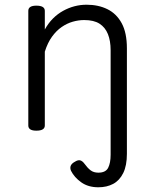

<svg xmlns="http://www.w3.org/2000/svg" viewBox="-20 -539 653 814"><path d="M518 113Q518 163 502.5 194.5Q487 226 460 240.5Q433 255 397 255Q354 255 324.5 234Q295 213 281 185Q276 173 280 163.5Q284 154 297 147Q311 138 320.5 141Q330 144 338 155Q351 173 364 183Q377 193 397 193Q428 193 438.5 172.5Q449 152 449 117V-326Q449 -366 437.5 -394.5Q426 -423 402 -438.5Q378 -454 337 -454Q313 -454 288.5 -447Q264 -440 241.5 -424.5Q219 -409 200.5 -383.5Q182 -358 170 -320V-7Q170 4 161 9.5Q152 15 134 15Q117 15 108.5 9.5Q100 4 100 -7V-493Q100 -504 108.5 -509.5Q117 -515 134 -515Q152 -515 161 -509.5Q170 -504 170 -493V-414Q185 -441 204.5 -460.5Q224 -480 247.5 -493Q271 -506 296 -512.5Q321 -519 347 -519Q397 -519 435.5 -500Q474 -481 496 -440.5Q518 -400 518 -334Z"/></svg>

Font: Playwrite BE WAL Light
Style: Regular
Weight: 300
Version: Version 1.002